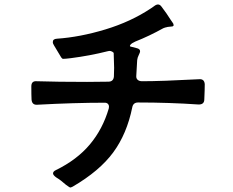

<svg xmlns="http://www.w3.org/2000/svg" viewBox="-20 -805 1040 858"><path d="M895 -429Q895 -405 893 -361Q893 -338 868 -338Q736 -347 597 -347Q575 -347 571 -325Q547 -207 486 -124Q425 -41 305 29Q297 33 294 33Q292 33 285 28Q278 23 275 21Q253 1 230 -13Q217 -23 217 -30Q217 -39 230 -45Q324 -91 381.5 -159.5Q439 -228 466 -320Q467 -323 467 -328Q467 -336 462 -341Q457 -346 448 -346Q313 -346 147 -337Q123 -335 121 -360Q120 -379 120 -419Q120 -444 144 -442Q237 -439 369 -439Q432 -439 464 -440Q487 -440 489 -463Q490 -476 490 -502Q490 -523 488 -569Q476 -581 461 -576Q382 -556 296 -545Q272 -542 262 -542Q258 -542 253.5 -548.5Q249 -555 243 -566Q233 -583 222 -601Q216 -610 216 -617Q216 -631 234 -632Q337 -639 451 -673.5Q565 -708 655 -768L668 -777Q678 -785 686 -785Q695 -785 702 -775Q727 -742 741 -719Q744 -714 747.5 -709.5Q751 -705 754 -700Q756 -694 756 -693Q756 -689 751 -687Q746 -686 737 -685.5Q728 -685 723 -683Q720 -683 710 -679Q647 -644 584 -619Q568 -612 562.5 -604.5Q557 -597 567 -596L594 -589Q600 -587 603 -584Q606 -581 606 -575Q606 -571 600 -559Q594 -547 593 -536Q591 -490 589 -466Q588 -455 595 -448.5Q602 -442 615 -442Q701 -442 870 -451Q893 -453 895 -429Z"/></svg>

Font: Shippori Gothic B2 Bold
Style: Regular
Weight: 700
Designer: FONTDASU
Foundry: FONTDASU / Google Inc. / but / Adobe
Version: Version 1.130